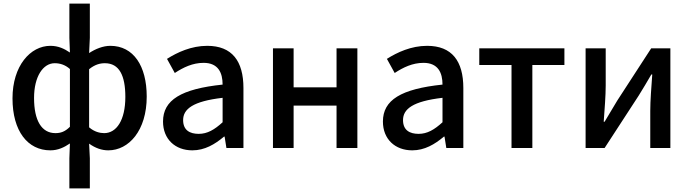

<svg xmlns="http://www.w3.org/2000/svg" viewBox="-20 -817 3807 1060"><path d="M363 223H476V57L472 -24C507 1 542 13 578 13C691 13 790 -96 790 -284C790 -453 717 -564 589 -564C549 -564 507 -547 472 -524L476 -608V-797H363V-608L366 -527C335 -548 302 -564 258 -564C148 -564 49 -454 49 -274C49 -93 133 13 258 13C301 13 335 -4 366 -25L363 57ZM286 -82C210 -82 168 -151 168 -276C168 -395 218 -468 282 -468C310 -468 339 -460 366 -436V-117C339 -90 315 -82 286 -82ZM555 -82C532 -82 501 -89 472 -114V-435C503 -460 531 -468 559 -468C639 -468 672 -399 672 -282C672 -153 623 -82 555 -82Z M1042 13C1110 13 1166 -20 1217 -63H1220L1230 0H1324V-331C1324 -480 1261 -564 1124 -564C1036 -564 959 -528 902 -492L945 -414C992 -445 1044 -470 1104 -470C1185 -470 1209 -415 1209 -350C980 -326 880 -265 880 -146C880 -49 947 13 1042 13ZM1077 -78C1028 -78 991 -98 991 -154C991 -215 1045 -258 1209 -277V-142C1164 -101 1125 -78 1077 -78Z M1487 0H1601V-234H1838V0H1953V-550H1838V-335H1601V-550H1487Z M2256 13C2324 13 2380 -20 2431 -63H2434L2444 0H2538V-331C2538 -480 2475 -564 2338 -564C2250 -564 2173 -528 2116 -492L2159 -414C2206 -445 2258 -470 2318 -470C2399 -470 2423 -415 2423 -350C2194 -326 2094 -265 2094 -146C2094 -49 2161 13 2256 13ZM2291 -78C2242 -78 2205 -98 2205 -154C2205 -215 2259 -258 2423 -277V-142C2378 -101 2339 -78 2291 -78Z M2804 0H2919V-458H3096V-550H2626V-458H2804Z M3213 0H3318L3506 -289C3526 -321 3556 -371 3576 -406H3581C3576 -334 3570 -262 3570 -205V0H3681V-550H3575L3388 -262C3369 -229 3337 -178 3318 -145H3313C3318 -217 3324 -288 3324 -345V-550H3213Z"/></svg>

Font: Spoqa Han Sans Neo Medium
Style: Regular
Weight: 500
Designer: [Spoqa Han Sans Neo] Dong-huui Kim  Younghwa Kang  Yujin Lee  [Noto Sans] Ryoko NISHIZUKA  (kana & ideographs); Paul D. 
Foundry: Spoqa (http://www.spoqa-han-sans.com)
Version: Version 1.000